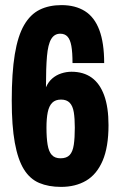

<svg xmlns="http://www.w3.org/2000/svg" viewBox="-20 -720 469 752"><path d="M219 12Q170 12 133.5 -3.5Q97 -19 73.5 -57Q50 -95 38 -161Q26 -227 26 -326Q26 -435 38 -507.5Q50 -580 74.5 -622Q99 -664 135.5 -682Q172 -700 221 -700Q275 -700 312.5 -676.5Q350 -653 369 -602.5Q388 -552 388 -473H264Q264 -515 259.5 -540Q255 -565 244.5 -576.5Q234 -588 216 -588Q193 -588 180.5 -567Q168 -546 164 -500Q160 -454 160 -378Q169 -399 184.5 -412.5Q200 -426 220 -432.5Q240 -439 260 -439Q307 -439 339 -416Q371 -393 388 -346.5Q405 -300 405 -230Q405 -144 382 -90.5Q359 -37 317.5 -12.5Q276 12 219 12ZM217 -100Q241 -100 253 -113Q265 -126 269 -153Q273 -180 273 -220Q273 -256 269 -280.5Q265 -305 253 -317.5Q241 -330 219 -330Q197 -330 184.5 -317.5Q172 -305 167 -280.5Q162 -256 162 -220Q162 -180 166.5 -153Q171 -126 183 -113Q195 -100 217 -100Z"/></svg>

Font: Archivo ExtraCondensed ExtraBold
Style: Regular
Weight: 800
Width: 2
Designer: Hector Gatti
Foundry: Omnibus-Type
Version: Version 2.001